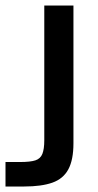

<svg xmlns="http://www.w3.org/2000/svg" viewBox="-84 -516 355 698"><path d="M-64 162V73H-11Q26 73 44.5 67Q63 61 70 43.5Q77 26 77 -6V-496H183V5Q183 65 164.5 99.5Q146 134 106.5 148Q67 162 4 162Z"/></svg>

Font: Atkinson Hyperlegible Next Medium
Style: Regular
Weight: 500
Designer: Elliott Scott, Megan Eiswerth, Linus Boman, Theodore Petrosky, Letters from Sweden
Foundry: Applied Design Works, Letters from Sweden
Version: Version 2.001